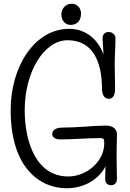

<svg xmlns="http://www.w3.org/2000/svg" viewBox="-20 -992 696 1026"><path d="M512 -254C537 -254 537 -248 537 -225C537 -130 444 -49 345 -49C175 -49 112 -230 112 -404C112 -609 216 -777 341 -777C475 -777 525 -664 525 -517C525 -485 539 -464 561 -464C586 -464 595 -486 595 -520C595 -554 593 -614 593 -648C593 -702 597 -733 597 -788C597 -804 584 -821 560 -821C540 -821 528 -806 528 -789L533 -702C496 -799 422 -838 350 -838C165 -838 37 -637 37 -404C37 -94 194 14 336 14C415 14 500 -21 544 -103C544 -93 542 -61 542 -36C542 -13 556 -2 574 -2C590 -2 605 -14 605 -35C605 -61 603 -100 603 -164C603 -212 605 -250 605 -273C605 -308 577 -321 545 -321C473 -320 392 -310 310 -310C289 -310 259 -302 259 -275C259 -261 273 -247 301 -247C373 -247 446 -254 512 -254ZM308 -916C308 -880 330 -859 357 -859C382 -859 413 -872 413 -920C413 -951 390 -972 364 -972C324 -972 308 -938 308 -916Z"/></svg>

Font: Life Savers
Style: Bold
Weight: 700
Designer: Pablo Impallari, Rodrigo Fuenzalida, Brenda Gallo
Foundry: Pablo Impallari, Rodrigo Fuenzalida, Brenda Gallo
Version: Version 3.000